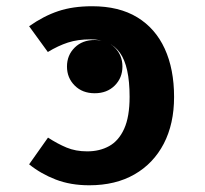

<svg xmlns="http://www.w3.org/2000/svg" viewBox="-20 -564 640 600"><path d="M259 15Q200.5 15 154 -3Q107.5 -21 71 -50.5L130 -134Q160 -114.5 188.2 -102.8Q216.5 -91 252.5 -91Q291.5 -91 321.2 -107.5Q351 -124 368 -161.5Q385 -199 385 -261.5Q385 -357 354.8 -399Q324.5 -441 262.5 -441Q223 -441 192.2 -431Q161.5 -421 129.5 -401.5L71 -482Q116.5 -514 162 -529.2Q207.5 -544.5 268 -544.5Q352 -544.5 408.8 -510Q465.5 -475.5 494.8 -411.8Q524 -348 524 -261Q524 -177 491.8 -115Q459.5 -53 400.2 -19Q341 15 259 15ZM276 -439Q314.5 -439 338.6 -415.3Q362.6 -391.5 362.6 -356.1Q362.6 -320.7 338.6 -296.7Q314.5 -272.6 276 -272.6Q237.4 -272.6 213.4 -296.7Q189.3 -320.7 189.3 -356.1Q189.3 -391.5 213.4 -415.3Q237.4 -439 276 -439Z"/></svg>

Font: Fira Code Light SemiBold
Style: Regular
Weight: 600
Monospace: yes
Version: Version 5.002